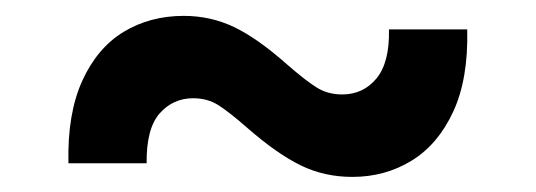

<svg xmlns="http://www.w3.org/2000/svg" viewBox="-20 -415 692 248"><path d="M68.4 -204.1Q66.9 -268.1 86.2 -310.5Q105.5 -353 139.6 -373.8Q173.8 -394.5 217.3 -394.5Q252 -394.5 282.2 -380.1Q312.5 -365.7 351.1 -331.5Q374 -311.5 388.7 -302.2Q403.3 -293 421.9 -293Q449.2 -293 466.3 -313.7Q483.4 -334.5 482.4 -377H583.5Q585 -313 565.4 -270.8Q545.9 -228.5 511.7 -207.5Q477.5 -186.5 435.1 -186.5Q398.9 -186.5 368.4 -201.4Q337.9 -216.3 299.8 -249.5Q276.4 -270 262.2 -279.1Q248 -288.1 229.5 -288.1Q203.6 -288.1 186.3 -268.6Q168.9 -249 169.4 -204.1Z"/></svg>

Font: Inter 28pt SemiBold
Style: Regular
Weight: 600
Designer: Rasmus Andersson
Foundry: rsms
Version: Version 4.001;git-66647c0bb